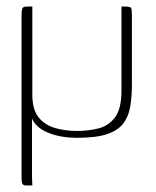

<svg xmlns="http://www.w3.org/2000/svg" viewBox="-20 -419 478 588"><path d="M217 3Q165 3 127.5 -12.5Q90 -28 78 -56Q78 -23 78 -4Q78 15 78 34.5Q78 54 78 86Q78 95 78 103.5Q78 112 78 120Q78 128 78.5 135Q79 142 79 149Q74 149 69.5 149Q65 149 60 149Q51 149 48.5 143.5Q46 138 46 126Q46 35 46 -44.5Q46 -124 46 -203Q46 -282 46 -373Q46 -386 48 -391.5Q50 -397 54.5 -398Q59 -399 67 -399Q67 -399 69 -399Q71 -399 73 -399Q75 -399 77 -399Q79 -399 79 -399Q79 -396 79 -393Q79 -390 79 -387Q79 -321 79 -256Q79 -191 79 -125Q80 -81 99.5 -58Q119 -35 150 -26.5Q181 -18 216 -18Q252 -18 282.5 -26Q313 -34 332.5 -60Q352 -86 352 -142Q352 -203 352 -261.5Q352 -320 352 -381Q352 -386 352 -390.5Q352 -395 352 -399Q352 -399 354 -399Q356 -399 357.5 -399Q359 -399 361 -399Q363 -399 363 -399Q373 -399 377.5 -397.5Q382 -396 383 -389.5Q384 -383 384 -365V-162Q384 -124 379 -93.5Q374 -63 358 -41.5Q342 -20 308.5 -8.5Q275 3 217 3Z"/></svg>

Font: Genos Thin ExtraLight
Style: Regular
Weight: 250
Version: Version 1.010